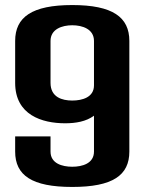

<svg xmlns="http://www.w3.org/2000/svg" viewBox="-20 -730 572 760"><path d="M266 -630C306 -630 352 -615 352 -568V-392C352 -345 306 -332 266 -332C226 -332 180 -345 180 -402V-568C180 -615 226 -630 266 -630ZM40 -568V-402C40 -275 146 -242 238 -242C280 -242 321 -249 352 -272V-130C352 -83 306 -70 266 -70C226 -70 180 -83 180 -130V-190H40V-130C40 -36 106 10 266 10C426 10 492 -36 492 -130V-568C492 -662 426 -710 266 -710C106 -710 40 -662 40 -568Z"/></svg>

Font: Tanklager Original
Style: Regular
Weight: 400
Designer: Ariel Martín Pérez
Foundry: Tunera Type Foundry
Version: Version 1.000;Glyphs 3.3 (3310)